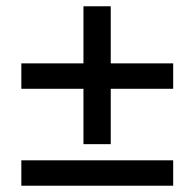

<svg xmlns="http://www.w3.org/2000/svg" viewBox="-20 -632 620 612"><path d="M48 -121H532V-40H48ZM333 -612V-430H532V-349H333V-172.5H246V-349H48V-430H246V-612Z"/></svg>

Font: Lato
Style: Regular
Weight: 600
Designer: Lukasz Dziedzic
Foundry: tyPoland Lukasz Dziedzic
Version: Version 2.006; 2014-01-15; ttfautohint (v1.4.1)